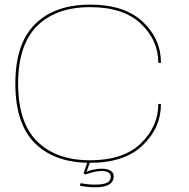

<svg xmlns="http://www.w3.org/2000/svg" viewBox="-20 -701 819 832"><path d="M370.5 4.5Q519.5 4.5 598.5 -71.5Q677.5 -147.5 677.5 -250.5H666Q666 -153 590.5 -79.8Q515 -6.5 370.5 -6.5Q223.5 -6.5 141 -88.2Q58.5 -170 58.5 -338.5Q58.5 -507 140.8 -588.5Q223 -670 370.5 -670Q515 -670 590.5 -598.2Q666 -526.5 666 -428.5H677.5Q677.5 -532.5 598.5 -606.8Q519.5 -681 370.5 -681Q217.5 -681 132 -596.5Q46.5 -512 46.5 -338.5Q46.5 -164 132 -79.8Q217.5 4.5 370.5 4.5ZM391.5 110.5Q409 110.5 424 108.2Q439 106 449.8 100.2Q460.5 94.5 466.5 85.5Q472.5 76.5 472.5 63.5Q472.5 45 457 37.5Q441.5 30 420.5 30Q401.5 30 381.2 34.8Q361 39.5 350.5 45.5L351 55Q369 48 387.5 44Q406 40 421 40Q438 40 449 46.2Q460 52.5 460 65Q460 82.5 443.8 90.8Q427.5 99 392 99Q374 99 358.5 97.2Q343 95.5 330 92.5L325.5 104Q339 106.5 355.5 108.5Q372 110.5 391.5 110.5ZM351 55 370.5 0H359.5L342 50Z"/></svg>

Font: Anybody Expanded Thin
Style: Regular
Weight: 250
Width: 7
Version: Version 1.113;gftools[0.9.25]